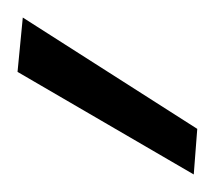

<svg xmlns="http://www.w3.org/2000/svg" viewBox="-20 -743 245 219"><path d="M201 -544 0 -661 6 -723 205 -596Z"/></svg>

Font: DM Sans 18pt Light
Style: Regular
Weight: 300
Designer: Colophon Foundry, Jonny Pinhorn
Foundry: Colophon Foundry
Version: Version 4.004;gftools[0.9.30]